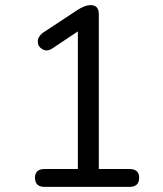

<svg xmlns="http://www.w3.org/2000/svg" viewBox="-20 -732 640 752"><path d="M487 0H155Q117 0 117 -36Q117 -70 155 -70H285V-609L183 -541Q163 -529 145.5 -539.5Q128 -550 128 -569Q128 -588 147 -603L285 -694Q314 -712 334 -712Q367 -712 367 -677V-70H487Q525 -70 525 -36Q525 0 487 0Z"/></svg>

Font: Nunito
Style: Regular
Weight: 400
Designer: Vernon Adams
Foundry: Vernon Adams
Version: Version 3.602